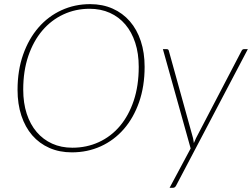

<svg xmlns="http://www.w3.org/2000/svg" viewBox="-20 -731 1220 930"><path d="M680.5 -407.5Q680.5 -313 653.8 -236.5Q627 -160 579.8 -105.8Q532.5 -51.5 468 -22.2Q403.5 7 328 7Q268 7 219.2 -14.5Q170.5 -36 136.2 -75.5Q102 -115 83.5 -171Q65 -227 65 -295.5Q65 -390 92 -466.5Q119 -543 166.2 -597.5Q213.5 -652 277.8 -681.5Q342 -711 416.5 -711Q477 -711 525.8 -689.2Q574.5 -667.5 609 -627.8Q643.5 -588 662 -532Q680.5 -476 680.5 -407.5ZM652 -407Q652 -472 635 -524Q618 -576 587 -612.5Q556 -649 512 -668.8Q468 -688.5 413.5 -688.5Q346 -688.5 287.2 -661.2Q228.5 -634 185.2 -583.2Q142 -532.5 117.2 -460Q92.5 -387.5 92.5 -297Q92.5 -232 109.5 -180Q126.5 -128 157.8 -91.5Q189 -55 232.8 -35.2Q276.5 -15.5 330.5 -15.5Q399.5 -15.5 458.5 -42.5Q517.5 -69.5 560.5 -120.2Q603.5 -171 627.8 -243.5Q652 -316 652 -407ZM1180.5 -493 833 168Q827.5 178.5 818.5 178.5H801.5L903.5 -12L769 -493H787.5Q796.5 -493 798 -484L915 -62Q916.5 -56 917.2 -50Q918 -44 919 -38Q923.5 -50 929.5 -62L1150.5 -485.5Q1154.5 -493 1162 -493Z"/></svg>

Font: Lato ExtraLight
Style: Italic
Weight: 275
Italic angle: -7°
Designer: Lukasz Dziedzic with Adam Twardoch and Botio Nikoltchev
Foundry: tyPoland Lukasz Dziedzic
Version: Version 2.015; 2015-08-06; http://www.latofonts.com/